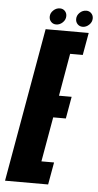

<svg xmlns="http://www.w3.org/2000/svg" viewBox="-97 -805 429 839"><g transform="rotate(5 118.0 -385.5)"><path d="M-42 0 77 -675H266L248.5 -577H193L160.5 -390.5H216L199 -294H143.5L109 -98H164.5L147 0ZM121 -699.5Q107.5 -699.5 98.8 -708.5Q90 -717.5 90 -731Q90 -747 102.8 -759Q115.5 -771 131.5 -771Q145 -771 153.5 -762Q162 -753 162 -740Q162 -723.5 149.2 -711.5Q136.5 -699.5 121 -699.5ZM237 -699.5Q223.5 -699.5 214.8 -708.5Q206 -717.5 206 -731Q206 -747 218.5 -759Q231 -771 247.5 -771Q260.5 -771 269.2 -762Q278 -753 278 -740Q278 -723.5 265.2 -711.5Q252.5 -699.5 237 -699.5Z"/></g></svg>

Font: Anybody UltraCondensed Regular
Style: Bold Italic
Weight: 700
Width: 1
Italic angle: -10°
Designer: Tyler Finck
Foundry: Etcetera Type Company
Version: Version 1.010; ttfautohint (v1.8.3) -l 8 -r 50 -G 200 -x 14 